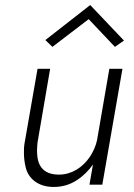

<svg xmlns="http://www.w3.org/2000/svg" viewBox="-20 -733 530 762"><path d="M332 -657 436 -547 472 -572 338 -713 160 -574 188 -547ZM335 0H386L466 -460H414L365 -176C360 -153 350 -131 337 -111C308 -68 264 -40 214 -40C213 -40 211 -40 210 -40C130 -42 127 -105 127 -137C127 -147 128 -157 129 -168L179 -460H129L77 -162C75 -149 75 -137 75 -126C75 -108 77 -89 82 -69C91 -28 128 9 193 9C227 9 258 0 285 -18C310 -34 331 -55 349 -80Z"/></svg>

Font: Jost Light
Style: Italic
Weight: 300
Italic angle: -5°
Version: Version 3.710